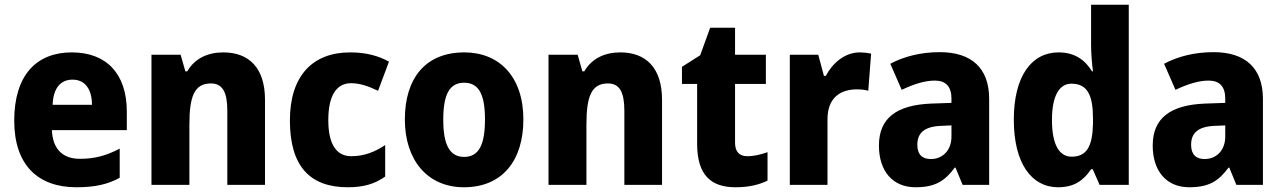

<svg xmlns="http://www.w3.org/2000/svg" viewBox="-20 -780 5412 810"><path d="M283 -559C133 -559 40 -462 40 -271C40 -84 140 10 302 10C380 10 434 -2 485 -30V-153C428 -123 379 -110 317 -110C242 -110 202 -154 199 -231H515V-309C515 -470 428 -559 283 -559ZM286 -444C340 -444 368 -402 368 -338H202C205 -413 239 -444 286 -444Z M922 -559C856 -559 801 -533 770 -479H762L742 -549H619V0H779V-253C779 -372 799 -428 870 -428C920 -428 939 -389 939 -313V0H1098V-359C1098 -495 1029 -559 922 -559Z M1447 10C1514 10 1561 -4 1605 -35V-168C1560 -138 1515 -121 1462 -121C1401 -121 1365 -169 1365 -273C1365 -376 1399 -429 1461 -429C1498 -429 1533 -417 1575 -397L1621 -520C1577 -544 1526 -559 1457 -559C1298 -559 1203 -459 1203 -272C1203 -77 1289 10 1447 10Z M2188 -276C2188 -458 2085 -559 1939 -559C1776 -559 1688 -451 1688 -276C1688 -105 1783 10 1937 10C2102 10 2188 -106 2188 -276ZM1850 -275C1850 -381 1876 -431 1938 -431C2001 -431 2026 -380 2026 -276C2026 -171 2001 -118 1938 -118C1876 -118 1850 -171 1850 -275Z M2597 -559C2531 -559 2476 -533 2445 -479H2437L2417 -549H2294V0H2454V-253C2454 -372 2474 -428 2545 -428C2595 -428 2614 -389 2614 -313V0H2773V-359C2773 -495 2704 -559 2597 -559Z M3133 -121C3100 -121 3081 -139 3081 -178V-426H3211V-549H3081V-663H2976L2934 -547L2857 -498V-426H2921V-174C2921 -38 2982 10 3084 10C3140 10 3183 -1 3218 -18V-138C3189 -128 3162 -121 3133 -121Z M3607 -559C3543 -559 3491 -512 3464 -460H3456L3432 -549H3312V0H3471V-277C3471 -370 3528 -403 3595 -403C3613 -403 3632 -401 3643 -397L3655 -554C3641 -557 3622 -559 3607 -559Z M3945 -560C3865 -560 3794 -542 3736 -511L3784 -401C3835 -425 3881 -440 3924 -440C3969 -440 3994 -416 3994 -364V-346L3908 -343C3764 -337 3688 -283 3688 -166C3688 -57 3747 10 3842 10C3924 10 3965 -15 4008 -73H4011L4041 0H4153V-363C4153 -494 4077 -560 3945 -560ZM3949 -249 3994 -251V-204C3994 -145 3956 -109 3907 -109C3872 -109 3850 -127 3850 -169C3850 -217 3877 -246 3949 -249Z M4444 10C4513 10 4552 -20 4583 -66H4590L4619 0H4742V-760H4583V-590C4583 -553 4587 -510 4591 -479H4587C4557 -528 4513 -559 4446 -559C4332 -559 4257 -459 4257 -275C4257 -92 4331 10 4444 10ZM4501 -119C4449 -119 4418 -169 4418 -274C4418 -376 4449 -427 4500 -427C4568 -427 4591 -378 4591 -280V-258C4589 -163 4565 -119 4501 -119Z M5100 -560C5020 -560 4949 -542 4891 -511L4939 -401C4990 -425 5036 -440 5079 -440C5124 -440 5149 -416 5149 -364V-346L5063 -343C4919 -337 4843 -283 4843 -166C4843 -57 4902 10 4997 10C5079 10 5120 -15 5163 -73H5166L5196 0H5308V-363C5308 -494 5232 -560 5100 -560ZM5104 -249 5149 -251V-204C5149 -145 5111 -109 5062 -109C5027 -109 5005 -127 5005 -169C5005 -217 5032 -246 5104 -249Z"/></svg>

Font: Noto Sans Sinhala UI SemiCondensed ExtraBold
Style: Regular
Weight: 800
Width: 4
Designer: Jelle Bosma - Monotype Design Team
Foundry: Monotype Imaging Inc.
Version: Version 2.006